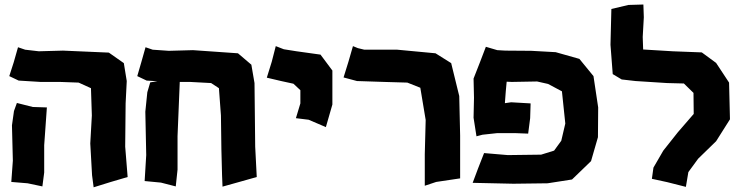

<svg xmlns="http://www.w3.org/2000/svg" viewBox="-20 -798 3232 838"><path d="M53.7 -348.6 41 -313.5 32.2 -251 36.1 -96.7 29.3 -3.9 100.6 2 165 15.6 172.9 -44.9V-164.1L184.6 -329.1L123 -331.1ZM58.6 -591.8 40 -526.4 20.5 -465.8 61.5 -446.3 157.2 -440.4H242.2L323.2 -437.5L377 -413.1L380.9 -293.9L374 -171.9L381.8 -33.2L388.7 19.5L463.9 -3.9L537.1 -25.4L526.4 -158.2L528.3 -346.7L533.2 -444.3L520.5 -522.5L455.1 -568.4L254.9 -577.1L149.4 -574.2L89.8 -581.1Z M615.2 -591.8 596.7 -526.4 579.1 -465.8 620.1 -446.3 667 -443.4 635.7 -438.5 623 -395.5 614.3 -310.5 618.2 -121.1 611.3 -7.8 682.6 -1 747.1 15.6 754.9 -57.6V-204.1L764.6 -440.4H809.6L901.4 -435.5L935.5 -413.1L944.3 -293.9L946.3 -144.5L949.2 -33.2L951.2 16.6L1024.4 -3.9L1100.6 -25.4L1093.8 -158.2L1091.8 -346.7L1090.8 -435.5L1077.1 -515.6L1018.6 -565.4L822.3 -579.1L716.8 -576.2L646.5 -581.1Z M1183.6 -596.7 1166 -528.3 1144.5 -459 1207 -444.3 1260.7 -432.6 1291 -404.3V-346.7L1271.5 -282.2L1327.1 -275.4L1402.3 -243.2L1430.7 -341.8V-490.2L1378.9 -559.6L1274.4 -574.2L1218.8 -583Z M1520.5 -596.7 1501 -529.3 1479.5 -460 1538.1 -444.3 1657.2 -440.4 1757.8 -437.5 1814.5 -415 1837.9 -274.4 1834 -125V12.7L1883.8 -3.9L1988.3 -19.5V-206.1L1984.4 -378.9L1949.2 -522.5L1880.9 -565.4L1713.9 -581.1H1570.3L1542 -587.9Z M2100.6 -593.8 2075.2 -527.3 2046.9 -455.1 2048.8 -371.1 2046.9 -284.2 2059.6 -203.1 2085.9 -210 2148.4 -216.8H2233.4L2285.2 -214.8L2293.9 -282.2L2295.9 -346.7L2210.9 -351.6L2183.6 -347.7L2187.5 -399.4L2191.4 -441.4L2213.9 -440.4L2324.2 -442.4L2372.1 -431.6L2432.6 -399.4L2447.3 -258.8L2429.7 -183.6L2398.4 -140.6L2341.8 -123L2196.3 -121.1L2092.8 -129.9L2066.4 -62.5L2043 0L2220.7 3.9L2370.1 2L2476.6 -14.6L2559.6 -94.7L2589.8 -199.2L2590.8 -329.1L2570.3 -465.8L2508.8 -541L2405.3 -570.3L2298.8 -576.2L2185.5 -577.1L2150.4 -579.1Z M2788.1 -778.3 2722.7 -776.4 2648.4 -758.8 2644.5 -602.5 2654.3 -474.6 2693.4 -451.2 2753.9 -444.3 2891.6 -435.5 2964.8 -433.6 3006.8 -392.6 3007.8 -300.8 2938.5 -220.7 2875 -140.6 2832 -66.4 2825.2 -17.6 2892.6 -2.9 2973.6 17.6 2984.4 -46.9 3027.3 -105.5 3105.5 -181.6 3166 -277.3 3162.1 -437.5 3105.5 -523.4 3043 -569.3 2916 -574.2 2787.1 -582 2785.2 -636.7 2790 -722.7Z"/></svg>

Font: MaokenAssortedSans-TC
Style: Regular
Weight: 500
Version: Version 0.83